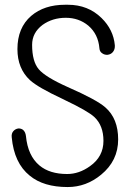

<svg xmlns="http://www.w3.org/2000/svg" viewBox="-20 -754 540 791"><path d="M259.8 -734.4H248Q162.1 -734.4 108.4 -688.5Q51.8 -639.6 51.8 -551.8Q51.8 -471.7 103.5 -423.8Q136.7 -393.6 237.3 -346.7L247.1 -341.8Q341.8 -296.9 369.1 -271.5Q406.2 -236.3 406.2 -173.8Q406.2 -108.4 350.6 -69.3Q305.7 -37.1 256.8 -37.1Q184.6 -37.1 142.6 -72.3Q94.7 -112.3 86.9 -193.4Q85 -210 75.2 -218.8Q66.4 -225.6 54.7 -224.6Q43 -222.7 35.2 -213.9Q26.4 -204.1 28.3 -188.5Q38.1 -82 102.5 -30.3Q159.2 16.6 258.8 16.6Q335 16.6 396.5 -34.2Q466.8 -91.8 466.8 -179.7Q466.8 -265.6 414.1 -311.5Q378.9 -342.8 258.8 -395.5Q167 -436.5 139.6 -468.8Q112.3 -501 112.3 -569.3Q112.3 -619.1 155.3 -651.4Q196.3 -680.7 251 -680.7Q304.7 -680.7 343.8 -648.4Q384.8 -613.3 389.6 -554.7Q390.6 -541 401.4 -534.2Q411.1 -527.3 423.8 -528.3Q437.5 -530.3 445.3 -540Q454.1 -550.8 453.1 -567.4Q447.3 -631.8 398.4 -679.7Q342.8 -734.4 259.8 -734.4Z"/></svg>

Font: GulimChe
Style: Regular
Weight: 400
Monospace: yes
Version: Version 2.21